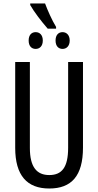

<svg xmlns="http://www.w3.org/2000/svg" viewBox="-20 -1069 562 1099"><path d="M238 -1049H153V-1040C175 -1001 218 -945 253 -905H301V-915C277 -954 252 -1011 238 -1049ZM184 -885C161 -885 144 -869 144 -837C144 -805 161 -789 184 -789C207 -789 225 -805 225 -837C225 -869 207 -885 184 -885ZM338 -885C315 -885 298 -869 298 -837C298 -805 315 -789 338 -789C360 -789 379 -805 379 -837C379 -869 360 -885 338 -885ZM455 -714H370V-223C370 -111 334 -67 262 -67C191 -67 151 -112 151 -222V-714H67V-223C67 -64 135 10 262 10C389 10 455 -62 455 -224Z"/></svg>

Font: Noto Sans UI Condensed
Style: Regular
Weight: 400
Width: 3
Designer: Monotype Design Team
Foundry: Monotype Imaging Inc.
Version: Version 1.901